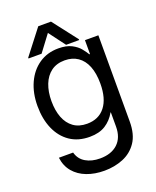

<svg xmlns="http://www.w3.org/2000/svg" viewBox="-161 -773 878 1078"><g transform="rotate(-20 278.0 -234.0)"><path d="M274.4 210.9Q216.3 210.9 169.7 193.1Q123 175.3 93.5 140.4Q64 105.5 57.6 54.7H142.6Q153.8 96.2 189.2 116.9Q224.6 137.7 274.4 137.7Q341.8 137.7 380.4 101.8Q418.9 65.9 418.9 0V-85H417Q393.6 -43.5 356.2 -19.8Q318.8 3.9 261.7 3.9Q192.9 3.9 144.3 -29.3Q95.7 -62.5 69.8 -121.6Q43.9 -180.7 43.9 -258.8Q43.9 -335.9 71.3 -395.8Q98.6 -455.6 148.2 -489.5Q197.8 -523.4 263.7 -523.4Q312 -523.4 342.5 -507.6Q373 -491.7 390.4 -470.2Q407.7 -448.7 417 -432.6H420.9V-515.6H501V0Q501 76.2 469.5 122.6Q438 168.9 386.2 189.9Q334.5 210.9 274.4 210.9ZM272.5 -70.3Q342.3 -70.3 380.6 -119.1Q418.9 -168 418.9 -257.8Q418.9 -318.8 401.9 -361.3Q384.8 -403.8 352.3 -426Q319.8 -448.2 274.4 -448.2Q226.1 -448.2 193.4 -424.1Q160.6 -399.9 143.8 -356.9Q127 -314 127 -257.8Q127 -201.7 143.3 -159.4Q159.7 -117.2 191.9 -93.8Q224.1 -70.3 272.5 -70.3ZM166 -527.3H87.9V-532.2L201.2 -678.7H277.3L390.6 -532.2V-527.3H312.5L239.3 -625Z"/></g></svg>

Font: Inter Display V
Style: Regular
Weight: 400
Designer: Rasmus Andersson
Foundry: rsms
Version: Version 3.015;git-src